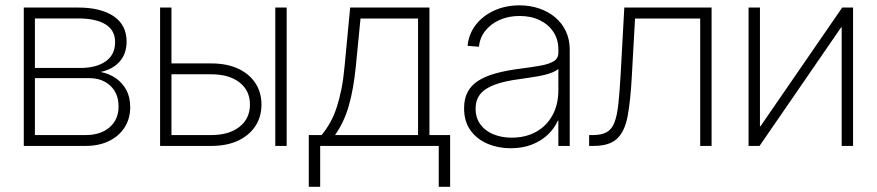

<svg xmlns="http://www.w3.org/2000/svg" viewBox="-20 -551 3311 725"><path d="M69.8 0V-522.5H274.9Q360.8 -522.5 409.4 -489.5Q458 -456.5 458 -394Q458 -347.7 431.4 -318.1Q404.8 -288.6 359.9 -279.3Q392.6 -272.9 417.5 -255.6Q442.4 -238.3 457 -211.2Q471.7 -184.1 471.7 -147Q471.7 -103 450.7 -70.1Q429.7 -37.1 391.8 -18.6Q354 0 303.2 0ZM111.8 -41H303.2Q359.9 -41 393.8 -70.3Q427.7 -99.6 427.7 -149.4Q427.7 -197.8 397 -226.8Q366.2 -255.9 317.9 -255.9H111.8ZM111.8 -294.4H283.2Q343.3 -294.4 378.9 -319.3Q414.6 -344.2 414.6 -392.1Q414.6 -437 378.2 -459.2Q341.8 -481.4 274.9 -481.4H111.8Z M617.2 -311.5H777.8Q835.9 -311.5 878.2 -292.2Q920.4 -272.9 943.8 -238Q967.3 -203.1 967.3 -156.2Q967.3 -109.4 943.8 -74.2Q920.4 -39.1 878.2 -19.5Q835.9 0 777.8 0H584.5V-522.5H627.4V-41H777.3Q845.2 -41 884.5 -72.3Q923.8 -103.5 923.8 -156.2Q923.8 -209 884.5 -239.7Q845.2 -270.5 777.3 -270.5H617.2ZM1019.5 0V-522.5H1062.5V0Z M1146 154.3V-41H1194.3Q1212.9 -63.5 1227.1 -89.1Q1241.2 -114.7 1251.5 -145.8Q1261.7 -176.8 1269.3 -215.1Q1276.9 -253.4 1281.2 -301.3L1302.2 -522.5H1601.6V-41H1679.7V154.3H1636.7V0H1189V154.3ZM1245.1 -41H1558.6V-481H1341.3L1323.7 -301.3Q1315.4 -216.3 1297.6 -153.3Q1279.8 -90.3 1245.1 -41Z M1908.2 8.8Q1861.3 8.8 1821.3 -8.1Q1781.2 -24.9 1756.8 -58.6Q1732.4 -92.3 1732.4 -142.1Q1732.4 -177.7 1745.6 -203.1Q1758.8 -228.5 1785.2 -245.6Q1811.5 -262.7 1850.8 -273.7Q1890.1 -284.7 1942.9 -291.5Q1988.8 -297.4 2021.2 -303.2Q2053.7 -309.1 2071 -319.8Q2088.4 -330.6 2088.4 -351.6V-364.7Q2088.4 -401.9 2069.8 -430.2Q2051.3 -458.5 2018.3 -474.6Q1985.4 -490.7 1941.9 -490.7Q1899.9 -490.7 1866.2 -475.6Q1832.5 -460.4 1812 -434.1Q1791.5 -407.7 1788.6 -374.5L1745.6 -377.9Q1750 -422.9 1776.6 -457.3Q1803.2 -491.7 1846.2 -511.2Q1889.2 -530.8 1941.9 -530.8Q1981.9 -530.8 2016.6 -518.8Q2051.3 -506.8 2076.9 -485.1Q2102.5 -463.4 2116.9 -432.6Q2131.3 -401.9 2131.3 -364.3V0H2088.4V-96.2H2086.9Q2073.7 -66.4 2048.8 -42.7Q2023.9 -19 1988.5 -5.1Q1953.1 8.8 1908.2 8.8ZM1912.1 -31.2Q1964.4 -31.2 2003.9 -53Q2043.5 -74.7 2065.9 -115.2Q2088.4 -155.8 2088.4 -210.9V-290.5Q2079.6 -283.2 2065.9 -277.6Q2052.2 -272 2033.7 -267.6Q2015.1 -263.2 1992.2 -259.8Q1969.2 -256.3 1942.9 -252.4Q1885.7 -245.1 1848.6 -231.4Q1811.5 -217.8 1793.7 -195.8Q1775.9 -173.8 1775.9 -140.6Q1775.9 -106 1793.9 -81.3Q1812 -56.6 1843 -43.9Q1874 -31.2 1912.1 -31.2Z M2204.6 0V-41H2218.8Q2251 -41 2270.3 -51.5Q2289.6 -62 2299.8 -87.6Q2310.1 -113.3 2314.9 -158.2Q2319.8 -203.1 2323.7 -272.5L2337.4 -522.5H2667V0H2624V-481H2377.9L2365.7 -261.7Q2360.8 -170.9 2350.1 -113Q2339.4 -55.2 2310.3 -27.6Q2281.2 0 2221.7 0Z M3201.2 0H3158.2V-447.8H3156.2L2848.1 0H2806.6V-522.5H2849.6V-74.2H2851.6L3160.2 -522.5H3201.2Z"/></svg>

Font: Inter 28pt ExtraLight
Style: Regular
Weight: 250
Designer: Rasmus Andersson
Foundry: rsms
Version: Version 4.001;git-66647c0bb